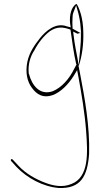

<svg xmlns="http://www.w3.org/2000/svg" viewBox="-20 -677 509 961"><path d="M34 124C34 125 35 128 35 128L63 159C116 214 194 257 274 264C384 268 418 206 426 93C430 -44 404 -187 381 -307L378 -323C377 -327 375 -336 374 -344H373V-348L375 -350C390 -393 399 -456 397 -515C397 -550 391 -586 384 -609C375 -639 365 -658 362 -657H361C338 -642 326 -603 331 -559L334 -540L315 -545C259 -566 210 -523 180 -486C155 -454 127 -416 117 -368C106 -314 116 -268 140 -237C164 -204 196 -184 244 -201C284 -216 322 -254 350 -299L366 -326L372 -295C387 -215 405 -107 411 -21C419 86 427 210 337 244C292 263 244 252 207 238C161 221 108 192 72 152L43 121C43 121 40 119 39 119C37 119 34 121 34 124ZM124 -307V-308C119 -355 132 -395 152 -425C171 -462 199 -498 230 -521C264 -544 294 -543 332 -529L333 -528V-527C340 -478 349 -409 361 -358L363 -354L352 -334C327 -282 288 -238 243 -220C179 -199 140 -249 125 -307ZM343 -534V-541C342 -556 342 -571 343 -586C343 -596 344 -607 348 -616L361 -650L371 -615C377 -592 382 -568 384 -534L386 -510H385V-496C385 -478 384 -458 382 -438L374 -352L358 -437C354 -458 351 -479 349 -496L346 -519L366 -509L367 -508C367 -508 369 -508 370 -509L382 -512L366 -521C353 -527 353 -529 343 -534ZM343 -541H344C344 -541 343 -542 343 -542C343 -542 343 -541 343 -541ZM378 -323C378 -323 378 -322 378 -322C378 -322 378 -323 378 -323ZM385 -510V-513L382 -512Z"/></svg>

Font: Stray Cat
Style: HlCn
Weight: 100
Version: Version 1.0